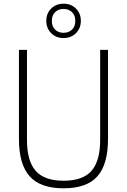

<svg xmlns="http://www.w3.org/2000/svg" viewBox="-20 -1010 687 1039"><path d="M324 9Q198.5 9 140.5 -56Q82.5 -121 82.5 -258.5V-740H126V-252.5Q126 -139.5 172.8 -85.8Q219.5 -32 324 -32Q429 -32 475.5 -85.8Q522 -139.5 522 -252.5V-740H564.5V-258.5Q564.5 -121 507.2 -56Q450 9 324 9ZM324 -804Q283.5 -804 257 -830.5Q230.5 -857 230.5 -897Q230.5 -937.5 257 -963.8Q283.5 -990 324 -990Q364.5 -990 391 -963.8Q417.5 -937.5 417.5 -897Q417.5 -857 391 -830.5Q364.5 -804 324 -804ZM324 -832.5Q352 -832.5 369.8 -849.8Q387.5 -867 387.5 -897Q387.5 -927 369.8 -944.2Q352 -961.5 324 -961.5Q296 -961.5 278.2 -944.2Q260.5 -927 260.5 -897Q260.5 -867 278.2 -849.8Q296 -832.5 324 -832.5Z"/></svg>

Font: Encode Sans Semi Condensed ExtraLight
Style: Regular
Weight: 200
Width: 4
Designer: Multiple Designers
Foundry: Impallari Type
Version: Version 3.000; ttfautohint (v1.8.3) -l 8 -r 50 -G 200 -x 14 